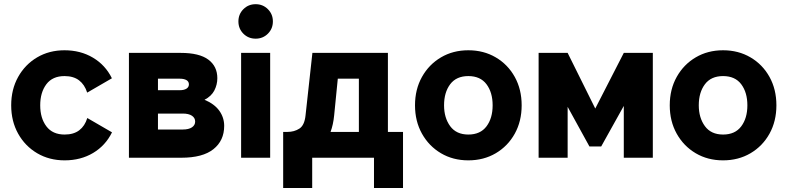

<svg xmlns="http://www.w3.org/2000/svg" viewBox="-20 -764 3815 930"><path d="M174.8 -253.9Q174.8 -191.4 204.8 -151.9Q234.9 -112.3 293 -112.3Q336.9 -112.3 364 -133.1Q391.1 -153.8 402.8 -192.4L522.5 -123Q491.2 -59.1 431.2 -23.2Q371.1 12.7 293 12.7Q218.8 12.7 160.2 -21.7Q101.6 -56.2 67.9 -116.5Q34.2 -176.8 34.2 -253.9Q34.2 -331.1 67.9 -391.4Q101.6 -451.7 159.9 -486.1Q218.3 -520.5 292.5 -520.5Q370.1 -520.5 430.4 -484.6Q490.7 -448.7 522 -384.8L402.3 -315.4Q390.1 -354 363 -374.8Q335.9 -395.5 292.5 -395.5Q234.4 -395.5 204.6 -356Q174.8 -316.4 174.8 -253.9Z M970.7 -280.8Q1019 -260.3 1042.5 -227.3Q1065.9 -194.3 1065.9 -154.3Q1065.9 -83 1013.9 -41.5Q961.9 0 858.4 0H604.5V-507.8H855.5Q945.3 -507.8 989 -475.3Q1032.7 -442.9 1032.7 -385.3Q1032.7 -354 1018.3 -325.9Q1003.9 -297.9 970.7 -280.8ZM745.1 -382.8V-327.1H851.6Q871.1 -327.1 883.1 -334.5Q895 -341.8 895 -355.5Q895 -369.1 883.1 -376Q871.1 -382.8 851.6 -382.8ZM745.1 -136.7H865.7Q894 -136.7 909.7 -147.2Q925.3 -157.7 925.3 -175.3Q925.3 -192.9 909.7 -203.4Q894 -213.9 865.7 -213.9H745.1Z M1147.9 0V-507.8H1288.6V0ZM1134.8 -660.2Q1134.8 -695.3 1158.9 -719.5Q1183.1 -743.7 1218.3 -743.7Q1253.4 -743.7 1277.6 -719.5Q1301.8 -695.3 1301.8 -660.2Q1301.8 -625 1277.6 -600.8Q1253.4 -576.7 1218.3 -576.7Q1183.1 -576.7 1158.9 -600.8Q1134.8 -625 1134.8 -660.2Z M1351.6 146.5V-125H1372.1Q1405.3 -125 1430.2 -141.1Q1455.1 -157.2 1460 -205.6L1493.2 -507.8H1858.9V-125H1932.1V146.5H1791.5V0H1492.2V146.5ZM1598.6 -205.6Q1594.2 -160.2 1581.1 -125H1718.3V-382.8H1616.2Z M1990.2 -253.9Q1990.2 -331.1 2023.9 -391.4Q2057.6 -451.7 2116 -486.1Q2174.3 -520.5 2248.5 -520.5Q2322.8 -520.5 2381.3 -486.1Q2439.9 -451.7 2473.4 -391.4Q2506.8 -331.1 2506.8 -253.9Q2506.8 -176.8 2473.4 -116.5Q2439.9 -56.2 2381.3 -21.7Q2322.8 12.7 2248.5 12.7Q2174.3 12.7 2116 -21.7Q2057.6 -56.2 2023.9 -116.5Q1990.2 -176.8 1990.2 -253.9ZM2130.9 -253.9Q2130.9 -193.4 2160.6 -152.8Q2190.4 -112.3 2248.5 -112.3Q2306.6 -112.3 2336.4 -151.9Q2366.2 -191.4 2366.2 -253.9Q2366.2 -316.4 2336.4 -356Q2306.6 -395.5 2248.5 -395.5Q2190.4 -395.5 2160.6 -356Q2130.9 -316.4 2130.9 -253.9Z M2863.3 -238.3 3001.5 -507.8H3142.1V0H3001.5V-251L2892.1 -54.7H2835L2729.5 -246.6V0H2588.9V-507.8H2729.5Z M3224.1 -253.9Q3224.1 -331.1 3257.8 -391.4Q3291.5 -451.7 3349.9 -486.1Q3408.2 -520.5 3482.4 -520.5Q3556.6 -520.5 3615.2 -486.1Q3673.8 -451.7 3707.3 -391.4Q3740.7 -331.1 3740.7 -253.9Q3740.7 -176.8 3707.3 -116.5Q3673.8 -56.2 3615.2 -21.7Q3556.6 12.7 3482.4 12.7Q3408.2 12.7 3349.9 -21.7Q3291.5 -56.2 3257.8 -116.5Q3224.1 -176.8 3224.1 -253.9ZM3364.7 -253.9Q3364.7 -193.4 3394.5 -152.8Q3424.3 -112.3 3482.4 -112.3Q3540.5 -112.3 3570.3 -151.9Q3600.1 -191.4 3600.1 -253.9Q3600.1 -316.4 3570.3 -356Q3540.5 -395.5 3482.4 -395.5Q3424.3 -395.5 3394.5 -356Q3364.7 -316.4 3364.7 -253.9Z"/></svg>

Font: Giphurs
Style: Bold
Weight: 700
Version: Version 0.920; ttfautohint (v1.8.4.7-5d5b)